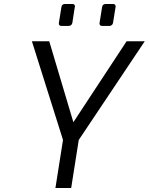

<svg xmlns="http://www.w3.org/2000/svg" viewBox="-20 -943 746 963"><path d="M296 -241 140 -736H227L348 -330L615 -736H706L375 -241L337 0H258ZM275 -826 288 -907Q290 -923 306 -923H343Q356 -923 356 -910Q356 -915 343 -829Q342 -822 337 -817.5Q332 -813 325 -813H288Q275 -813 275 -826ZM479 -826 492 -907Q494 -923 511 -923H547Q560 -923 560 -910L547 -829Q546 -822 541 -817.5Q536 -813 529 -813H492Q479 -813 479 -826Z"/></svg>

Font: Exo
Style: Italic
Weight: 400
Italic angle: -9°
Designer: Natanael Gama
Foundry: Natanael Gama
Version: Version 1.500; ttfautohint (v1.6)